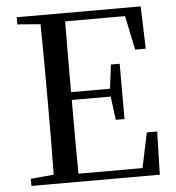

<svg xmlns="http://www.w3.org/2000/svg" viewBox="-52 -781 761 830"><g transform="rotate(-5 328.0 -366.0)"><path d="M549 -548H595L589 -732H51V-701L151 -693C153 -593 153 -493 153 -392V-339C153 -239 153 -138 151 -40L51 -31V0H608L613 -187H568L536 -35H258C257 -136 257 -238 257 -355H426L439 -253H477V-493H439L426 -389H257C257 -497 257 -598 258 -696H518Z"/></g></svg>

Font: Noto Serif CJK SC Medium
Style: Regular
Weight: 500
Designer: Ryoko NISHIZUKA 西塚涼子 (kana & ideographs); Frank Grießhammer (Latin, Greek & Cyrillic); Wenlong ZHANG 张文龙 (bopomofo); San
Foundry: Adobe
Version: Version 2.001;hotconv 1.1.0;makeotfexe 2.6.0